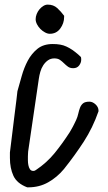

<svg xmlns="http://www.w3.org/2000/svg" viewBox="-20 -803 461 823"><path d="M22.5 -149.4Q34.2 -247.1 41 -299.8Q47.9 -352.5 50.8 -377.9Q54.7 -407.2 54.7 -412.1Q63.5 -442.4 73.2 -477.5Q83 -512.7 99.1 -543Q115.2 -573.2 140.6 -593.8Q166 -614.3 206.1 -614.3Q223.6 -614.3 237.8 -611.8Q252 -609.4 264.6 -603.5Q277.3 -597.7 289.6 -589.4Q301.8 -581.1 315.4 -569.3Q325.2 -560.5 326.7 -558.6Q328.1 -556.6 328.1 -546.9Q328.1 -534.2 319.3 -522.5Q310.5 -510.7 293.9 -510.7Q280.3 -510.7 271.5 -517.1Q262.7 -523.4 254.4 -531.7Q246.1 -540 236.8 -546.4Q227.5 -552.7 212.9 -552.7Q197.3 -552.7 185.5 -544.4Q173.8 -536.1 165.5 -523.4Q157.2 -510.7 152.8 -495.1Q148.4 -479.5 146.5 -465.8L100.6 -153.3Q100.6 -151.4 100.1 -144Q99.6 -136.7 99.6 -132.8Q99.6 -126 99.6 -115.7Q99.6 -105.5 101.6 -95.2Q103.5 -85 108.4 -77.6Q113.3 -70.3 123 -70.3Q128.9 -70.3 133.8 -74.2Q180.7 -105.5 214.4 -147Q248 -188.5 278.3 -235.4Q279.3 -237.3 283.7 -244.6Q288.1 -252 292.5 -260.3Q296.9 -268.6 300.8 -276.9Q304.7 -285.2 306.6 -289.1Q312.5 -301.8 315.4 -315.4Q318.4 -329.1 322.8 -340.8Q327.1 -352.5 335.9 -359.9Q344.7 -367.2 363.3 -367.2Q377 -367.2 389.6 -355.5Q402.3 -343.8 402.3 -328.1V-326.2Q377.9 -255.9 339.4 -196.3Q300.8 -136.7 253.9 -78.1Q224.6 -43 186.5 -21.5Q148.4 0 101.6 0H96.7Q52.7 -16.6 37.6 -49.3Q22.5 -82 22.5 -126ZM132.8 -720.7Q132.8 -731.4 137.2 -742.7Q141.6 -753.9 148.9 -762.7Q156.2 -771.5 165.5 -777.3Q174.8 -783.2 184.6 -783.2Q209 -783.2 225.1 -768.6Q241.2 -753.9 254.9 -735.4V-730.5Q254.9 -703.1 238.3 -680.7Q221.7 -658.2 193.4 -658.2Q183.6 -658.2 172.9 -664.1Q162.1 -669.9 153.3 -678.7Q144.5 -687.5 138.7 -698.7Q132.8 -710 132.8 -720.7Z"/></svg>

Font: Covered By Your Grace
Style: Regular
Weight: 400
Designer: Kimberly Geswein
Foundry: Kimberly Geswein
Version: Version 1.0